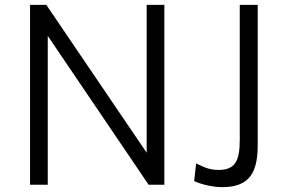

<svg xmlns="http://www.w3.org/2000/svg" viewBox="-20 -762 1172 792"><path d="M585 -132 171 -742H104V0H177V-614L593 0H658V-742H585ZM1043 -742H969V-185C969 -95 948 -61 881 -61C836 -61 810 -79 789 -88L781 -15C793 -9 843 10 897 10C1012 10 1043 -54 1043 -163Z"/></svg>

Font: Cheyenne Sans Light
Style: Regular
Weight: 300
Designer: The Public Sans project authors (U.S. Web Design System), Libre Franklin designed by Pablo Impallari and Rodrigo Fuenzal
Foundry: The Cheyenne Sans Project Authors
Version: Version 2.007